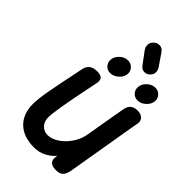

<svg xmlns="http://www.w3.org/2000/svg" viewBox="-334 -1259 1371 1371"><g transform="rotate(45 352.0 -573.5)"><path d="M702 -657Q702 -649 701 -645L682 -537L666 -441L604 -75Q596 -31 578.5 -13.5Q561 4 524 4Q455 4 455 -48Q455 -57 456 -61L458 -75Q429 -41 388 -20.5Q347 0 299 0Q191 0 132 -57.5Q73 -115 73 -214Q73 -263 88.5 -350.5Q104 -438 147 -643Q153 -671 174 -687.5Q195 -704 233 -704Q264 -704 278 -693.5Q292 -683 292 -661Q292 -648 290 -641Q247 -434 232.5 -345.5Q218 -257 218 -225Q218 -182 243 -156.5Q268 -131 305 -131Q344 -131 386.5 -158.5Q429 -186 461.5 -233.5Q494 -281 504 -338L518 -421Q523 -448 531 -497.5Q539 -547 557 -645Q568 -710 636 -710Q667 -710 684.5 -695Q702 -680 702 -657ZM242 -825Q242 -860 270.5 -887.5Q299 -915 334 -915Q362 -915 381.5 -895.5Q401 -876 401 -850Q401 -816 371.5 -788Q342 -760 307 -760Q279 -760 260.5 -779Q242 -798 242 -825ZM518 -825Q518 -860 546.5 -887.5Q575 -915 610 -915Q638 -915 657 -896Q676 -877 676 -850Q676 -816 647 -788Q618 -760 583 -760Q555 -760 536.5 -779Q518 -798 518 -825ZM432 -962 368 -1048Q353 -1068 353 -1090Q353 -1115 372 -1133Q391 -1151 416 -1151Q431 -1151 442.5 -1143.5Q454 -1136 465 -1119L523 -1034Q535 -1015 535 -997Q535 -973 517 -955.5Q499 -938 476 -938Q462 -938 452 -943.5Q442 -949 432 -962Z"/></g></svg>

Font: Mali
Style: Bold Italic
Weight: 700
Italic angle: -10°
Version: Version 1.000; ttfautohint (v1.6)